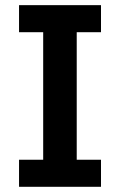

<svg xmlns="http://www.w3.org/2000/svg" viewBox="-20 -718 461 738"><path d="M53.2 0V-104H146V-594.2H53.2V-698.2H368.2V-594.2H274.9V-104H368.2V0Z"/></svg>

Font: Anuphan SemiBold
Style: Bold
Weight: 600
Designer: Mike Abbink, Paul van der Laan, Pieter van Rosmalen, Mint Tantisuwanna
Foundry: Bold Monday; Cadson Demak
Version: Version 3.002;hotconv 1.0.109;makeotfexe 2.5.65596